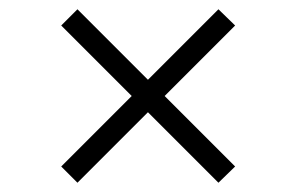

<svg xmlns="http://www.w3.org/2000/svg" viewBox="-20 -537 640 414"><path d="M147 -143 112 -178 264 -330 112 -482 147 -517 299 -365 451 -517 487 -482 335 -330 487 -178 451 -143 299 -295Z"/></svg>

Font: JetBrains Mono NL Thin
Style: Regular
Weight: 100
Monospace: yes
Designer: Philipp Nurullin, Konstantin Bulenkov
Foundry: JetBrains
Version: Version 2.305; ttfautohint (v1.8.4.7-5d5b)